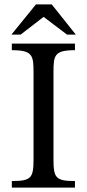

<svg xmlns="http://www.w3.org/2000/svg" viewBox="-20 -856 397 876"><path d="M133 -131C133 -45 124 -30 34 -30V0H322V-30C233 -30 224 -45 224 -131V-525C224 -603 227 -627 322 -627V-657H34V-627C129 -627 133 -603 133 -525ZM326 -698 216 -836H144L32 -698H74L179 -779L286 -698Z"/></svg>

Font: STIX Two Math
Style: Regular
Weight: 400
Designer: Ross Mills, John Hudson & Paul Hanslow, Tiro Typeworks Ltd; with portions MicroPress Inc., with additions and correction
Foundry: Tiro Typeworks Ltd
Version: Version 2.02 b142